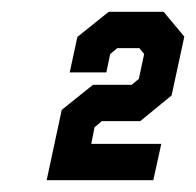

<svg xmlns="http://www.w3.org/2000/svg" viewBox="-20 -720 332 325"><path d="M59 -415 84.5 -534 137.5 -576.5H203L215 -586.5L224 -628.5L216 -638.5H178.5L166.5 -628.5L160 -597.5H98L111 -657.5L164 -700H257L292 -658L270.5 -558.5L217.5 -515H152.5L140 -504.5L134.5 -476.5H253L239.5 -415Z"/></svg>

Font: Tourney Expanded Black
Style: Italic
Weight: 900
Width: 7
Italic angle: -12°
Designer: Tyler Finck
Foundry: Etcetera Type Co
Version: Version 1.010; ttfautohint (v1.8.3)